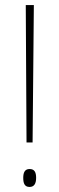

<svg xmlns="http://www.w3.org/2000/svg" viewBox="-20 -734 234 760"><path d="M109 -170 114 -714H82L85 -170ZM72 -30C72 -9 77 6 97 6C115 6 123 -7 123 -30C123 -53 116 -65 97 -65C77 -65 72 -49 72 -30Z"/></svg>

Font: Noto Sans Myanmar UI ExtraCondensed Thin
Style: Regular
Weight: 100
Width: 2
Designer: Monotype Design Team
Foundry: Monotype Imaging Inc.
Version: Version 2.103